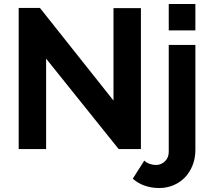

<svg xmlns="http://www.w3.org/2000/svg" viewBox="-20 -750 1064 966"><path d="M781 196Q743 196 709 184.5Q675 173 648 149L706 58Q717 69 733 74.5Q749 80 765 80Q791 80 810 61.5Q829 43 829 14V-524H963V4Q963 46 949 81.5Q935 117 910.5 142.5Q886 168 852.5 182Q819 196 781 196ZM829 -597V-730H963V-597ZM212 -455V0H74V-710H181L551 -244V-709H689V0H577Z"/></svg>

Font: PTCRaleway
Style: Bold
Weight: 700
Designer: Matt McInerney, Pablo Impallari, Rodrigo Fuenzalida
Foundry: Matt McInerney, Pablo Impallari, Rodrigo Fuenzalida
Version: Version 3.000g; ttfautohint (v1.5) -l 8 -r 28 -G 28 -x 14 -D